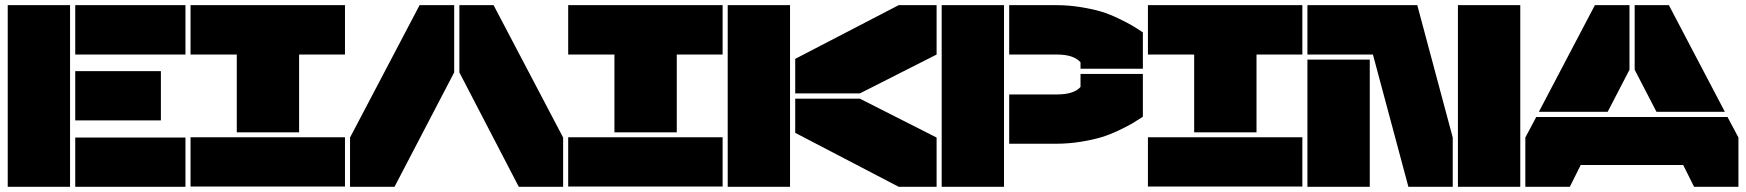

<svg xmlns="http://www.w3.org/2000/svg" viewBox="-20 -720 6730 740"><path d="M9.8 0V-700.2H250V0ZM270 0V-189.9H694.8V0ZM270 -255.9V-445.8H600.1V-255.9ZM270 -509.8V-700.2H694.8V-509.8Z M1309.6 -700.2V-509.8H1132.8V-210H892.6V-509.8H714.4V-700.2ZM714.4 -1V-190.9H1309.6V-1Z M1597.2 -700.2H1730.5V-440.9L1500.5 0H1329.1V-189.9ZM1750.5 -440.9V-700.2H1882.3L2150.4 -189.9V0H1979.5Z M2765.1 -700.2V-509.8H2588.4V-210H2348.1V-509.8H2169.9V-700.2ZM2169.9 -1V-190.9H2765.1V-1Z M3024.9 0H2784.7V-700.2H3024.9ZM3044.9 -208V-339.8H3293.9L3589.8 -189.9V0H3443.8ZM3044.9 -359.9V-493.2L3443.8 -700.2H3589.8V-509.8L3293.9 -359.9Z M3609.4 0V-700.2H3849.6V0ZM3869.6 -166V-356H4053.7Q4119.1 -356 4144.5 -384.8V-435.1H4384.8V-270Q4359.9 -253.9 4344 -244.4Q4328.1 -234.9 4293 -218Q4257.8 -201.2 4225.8 -191.4Q4193.8 -181.6 4146.5 -173.8Q4099.1 -166 4048.8 -166ZM3869.6 -509.8V-700.2H4048.8Q4099.1 -700.2 4146.5 -692.4Q4193.8 -684.6 4225.8 -674.8Q4257.8 -665 4292.7 -647.9Q4327.6 -630.9 4343.8 -621.3Q4359.9 -611.8 4384.8 -595.2V-455.1H4144.5V-480Q4118.2 -509.8 4053.7 -509.8Z M4999.5 -700.2V-509.8H4822.8V-210H4582.5V-509.8H4404.3V-700.2ZM4404.3 -1V-190.9H4999.5V-1Z M5442.4 -700.2 5579.1 -189.9V0H5408.2L5271.5 -509.8H5019V-700.2ZM5019 0V-490.2H5259.3V0ZM5599.1 0V-700.2H5839.4V0Z M6260.3 -700.2V-451.2L6176.3 -289.1H5911.1L6127 -700.2ZM5858.9 0V-189.9L5900.9 -269H6638.2L6680.2 -189.9V0H6509.3L6467.3 -84H6072.3L6030.3 0ZM6280.3 -451.2V-700.2H6412.1L6627.9 -289.1H6364.3Z"/></svg>

Font: Nastup Basic
Style: Regular
Weight: 400
Designer: Maksym Kobuzan
Foundry: Zakznak
Version: Version 1.020;FEAKit 1.0